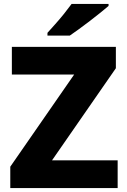

<svg xmlns="http://www.w3.org/2000/svg" viewBox="-20 -951 643 971"><path d="M575 0H32V-108L355 -574H40V-714H566V-606L243 -140H575ZM529 -921Q513 -907 488 -887Q463 -867 434.5 -845Q406 -823 379 -803.5Q352 -784 333 -771H220V-785Q236 -803 259 -828.5Q282 -854 304 -881.5Q326 -909 342 -931H529Z"/></svg>

Font: Noto Sans Meetei Mayek ExtraBold
Style: Regular
Weight: 800
Designer: Monotype Design Team and Neelakash Kshetrimayum
Foundry: Monotype Imaging Inc.
Version: Version 2.002; ttfautohint (v1.8.4.7-5d5b)